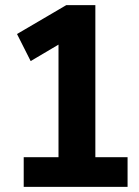

<svg xmlns="http://www.w3.org/2000/svg" viewBox="-20 -725 538 745"><path d="M72 0V-115H207V-587L263 -585L99 -488L46 -593L237 -705H350V-115H475V0Z"/></svg>

Font: Nunito Sans 10pt Condensed ExtraBold
Style: Regular
Weight: 800
Width: 3
Designer: Vernon Adams
Foundry: Vernon Adams
Version: Version 3.101;gftools[0.9.27]